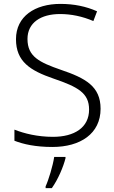

<svg xmlns="http://www.w3.org/2000/svg" viewBox="-20 -744 586 985"><path d="M496 -186C496 -301 419 -343 292 -386C183 -424 121 -453 121 -544C121 -628 190 -672 288 -672C345 -672 403 -660 459 -636L478 -686C422 -711 360 -724 290 -724C159 -724 62 -660 62 -543C62 -428 135 -382 254 -341C380 -298 437 -267 437 -182C437 -89 361 -42 252 -42C173 -42 104 -59 54 -79V-22C100 -4 163 10 249 10C392 10 496 -58 496 -186ZM316 68V61H258C252 104 229 180 214 212V221H246C278 176 305 112 316 68Z"/></svg>

Font: Noto Sans Kannada Light
Style: Regular
Weight: 300
Designer: Jelle Bosma - Monotype Design Team
Foundry: Monotype Imaging Inc.
Version: Version 2.005